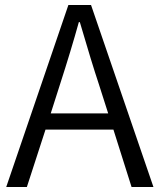

<svg xmlns="http://www.w3.org/2000/svg" viewBox="-20 -752 641 772"><path d="M415 -296 377 -415Q349 -499 301 -663H297Q265 -548 222 -415L184 -296ZM436 -231H163L88 0H5L255 -732H346L597 0H509Z"/></svg>

Font: Noto Sans CJK KR DemiLight
Style: Regular
Weight: 350
Designer: Ryoko NISHIZUKA à€õÀ (kana & ideographs); Paul D. Hunt (Latin, Greek & Cyrillic); Wenlong ZHANG NG  (bopomofo); Sandoll 
Foundry: Adobe Systems Incorporated
Version: Version 1.004 April 21, 2017